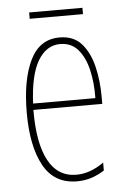

<svg xmlns="http://www.w3.org/2000/svg" viewBox="-49 -729 479 725"><g transform="rotate(-5 190.0 -366.5)"><path d="M195 -588Q248 -588 278 -554Q308 -520 321 -466Q334 -412 334 -352V-324H73Q72 -199 107.5 -132.5Q143 -66 214 -66Q266 -66 318 -103V-73Q297 -59 271 -50Q245 -41 214 -41Q128 -41 87.5 -114.5Q47 -188 47 -315Q47 -439 83 -513.5Q119 -588 195 -588ZM195 -563Q143 -563 111 -510Q79 -457 74 -348H310Q311 -407 299.5 -455.5Q288 -504 262.5 -533.5Q237 -563 195 -563ZM291 -692V-668H89V-692Z"/></g></svg>

Font: Noto Sans Tamil UI ExtraCondensed Thin
Style: Regular
Weight: 100
Width: 2
Designer: Jelle Bosma - Monotype Design Team
Foundry: Monotype Imaging Inc.
Version: Version 2.004; ttfautohint (v1.8.4.7-5d5b)